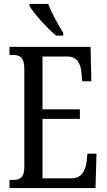

<svg xmlns="http://www.w3.org/2000/svg" viewBox="-20 -951 539 971"><path d="M264 -771H300V-784C277 -822 240 -886 224 -931H129V-921C149 -886 219 -807 264 -771ZM28 0H463L468 -174H422L418 -132C412 -88 392 -49 341 -49H195V-350H384V-398H195V-665H322C371 -665 389 -626 392 -582L396 -540H442L438 -714H28V-673H45C78 -673 103 -664 103 -602V-107C103 -52 81 -41 45 -41H28Z"/></svg>

Font: Noto Serif Tamil ExtraCondensed
Style: Italic
Weight: 400
Width: 2
Italic angle: -12°
Designer: Indian Type Foundry, Tom Grace, and the Monotype Design Team
Foundry: Monotype Imaging Inc.
Version: Version 2.003